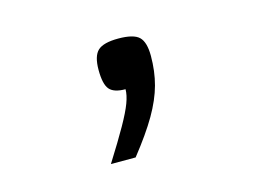

<svg xmlns="http://www.w3.org/2000/svg" viewBox="-55 -218 711 510"><g transform="rotate(-15 300.0 37.5)"><path d="M195 196Q229 142 248.5 107.5Q268 73 276 51.5Q284 30 284 14Q252 14 240 -0.5Q228 -15 228 -54Q228 -92 243.5 -106.5Q259 -121 300 -121Q342 -121 357 -106.5Q372 -92 372 -54Q372 -12 362 25Q352 62 328.5 102.5Q305 143 263 196Z"/></g></svg>

Font: Victor Mono
Style: Regular
Weight: 400
Monospace: yes
Designer: Rune Bjørnerås
Version: Version 1.561;gftools[0.9.30]